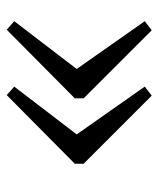

<svg xmlns="http://www.w3.org/2000/svg" viewBox="31 -498 478 580"><g transform="rotate(-90 270.0 -208.0)"><path d="M470.2 -426.6 496 -404 351.6 -215.3 496 -9.7 468.5 11.3 262.9 -194.4V-221ZM272.6 -426.6 298.4 -404 154 -215.3 298.4 -9.7 271 11.3 65.3 -194.4V-221Z"/></g></svg>

Font: Playfair 9pt
Style: Regular
Weight: 400
Designer: Claus Eggers Sørensen
Foundry: Claus Eggers Sørensen
Version: Version 2.203